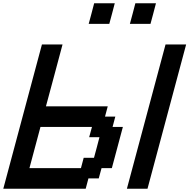

<svg xmlns="http://www.w3.org/2000/svg" viewBox="-20 -1145 1149 1165"><path d="M750 0H875Q914.1 -146 992.2 -437.5Q1070.3 -729 1109.4 -875H984.4Q945.3 -729 867.2 -437.5Q789.1 -146 750 0ZM0 0H500L516.6 -62.5H579.1L596.2 -125H658.7Q669.9 -166.5 692.1 -249.8Q714.4 -333 725.6 -375H663.1L679.7 -437.5H617.2L633.8 -500H258.8Q275.9 -562.5 309.3 -687.5Q342.8 -812.5 359.4 -875H234.4Q195.3 -729 117.2 -437.5Q39.1 -146 0 0ZM471.2 -125H158.7Q169.9 -167 192.1 -250Q214.4 -333 225.6 -375H538.1L521 -312.5H583.5Q578.1 -291.5 567.1 -249.8Q556.2 -208 550.3 -187.5H487.8ZM768.1 -1000H893.1Q898.9 -1020.5 909.9 -1062.5Q920.9 -1104.5 926.3 -1125H801.3Q795.9 -1104 784.9 -1062.3Q773.9 -1020.5 768.1 -1000ZM518.1 -1000H643.1Q648.9 -1020.5 659.9 -1062.3Q670.9 -1104 676.3 -1125H551.3Q545.9 -1104 534.9 -1062.3Q523.9 -1020.5 518.1 -1000Z"/></svg>

Font: Faithful 32x
Style: Oblique
Weight: 400
Foundry: Faithful Resource Pack
Version: Version 1.0; January 27, 2023